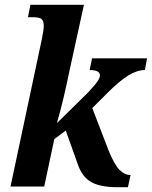

<svg xmlns="http://www.w3.org/2000/svg" viewBox="-20 -780 635 803"><path d="M430 -392 366 -328 434 -151Q458 -92 479.5 -70Q501 -48 526 -48L515 3H472Q400 3 361.5 -18.5Q323 -40 305 -94L255 -234L207 -198L165 0H24L156 -621Q163 -656 163 -672Q163 -694 153 -701Q143 -708 118 -708H97L107 -760H331L270 -481Q258 -423 245.5 -370Q233 -317 218 -265L348 -393Q378 -425 388 -440Q398 -455 398 -465Q398 -487 355 -487L365 -536H595L586 -487Q553 -487 516 -464Q479 -441 430 -392Z"/></svg>

Font: Noto Serif Narrow
Style: Bold Italic
Weight: 700
Width: 4
Italic angle: -12°
Designer: Monotype Design Team
Foundry: Monotype Imaging Inc.
Version: Version 1.001